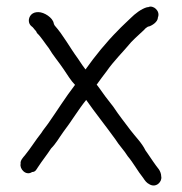

<svg xmlns="http://www.w3.org/2000/svg" viewBox="-20 -527 556 586"><path d="M43 -27C39 -12 59 11 78 -2C83 -2 87 -4 90 -8L96 -17C109 -37 123 -54 136 -74C151 -89 160 -106 173 -124C197 -155 218 -191 243 -222C271 -182 304 -141 332 -102C343 -84 359 -68 370 -50C387 -30 400 -5 417 16C423 25 427 31 437 36C457 47 476 27 472 11C472 4 469 -4 465 -10C453 -25 442 -42 431 -58L424 -68C413 -91 393 -110 378 -130C361 -153 343 -175 326 -201L319 -210C307 -225 295 -241 284 -257L275 -269C276 -270 278 -272 279 -274C286 -284 295 -296 305 -309C327 -341 357 -370 380 -398L392 -410C400 -418 413 -429 420 -436C423 -440 427 -443 432 -446H434C444 -449 462 -460 462 -474C470 -493 448 -513 432 -505H429C411 -500 392 -485 379 -472C369 -462 350 -445 340 -434C305 -399 270 -356 241 -315C235 -323 229 -331 224 -339L218 -348C193 -382 173 -420 147 -449C145 -452 144 -455 144 -456C141 -473 115 -490 97 -490C88 -490 81 -488 75 -482C65 -471 66 -455 76 -447C82 -443 83 -439 90 -432L93 -426C105 -415 117 -395 129 -380C141 -359 160 -337 174 -316C185 -300 196 -281 209 -268C179 -229 155 -190 127 -150C120 -140 112 -131 106 -121C89 -100 74 -75 56 -53C51 -47 41 -37 43 -27Z"/></svg>

Font: Scribbler
Style: Regular
Weight: 400
Designer: Mew Too
Foundry: Cannot Into Space Fonts
Version: Version 1.001